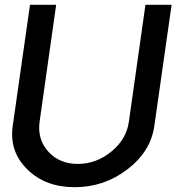

<svg xmlns="http://www.w3.org/2000/svg" viewBox="-20 -770 749 800"><path d="M291 10Q169 10 93.5 -64.5Q18 -139 33 -245L105 -750H214L145 -263Q135 -189 181.5 -138Q228 -87 304 -87Q381 -87 444 -138.5Q507 -190 517 -263L586 -750H695L623 -245Q608 -139 511 -64.5Q414 10 291 10Z"/></svg>

Font: Oakes Grotesk Medium
Style: Italic
Weight: 500
Italic angle: -8°
Designer: Samuel Oakes
Foundry: Samuel Oakes
Version: Version 1.000;PS 001.000;hotconv 1.0.88;makeotf.lib2.5.64775